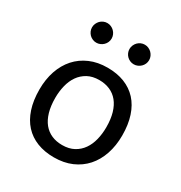

<svg xmlns="http://www.w3.org/2000/svg" viewBox="-164 -804 878 932"><g transform="rotate(30 275.0 -338.5)"><path d="M504.9 -249C504.9 -289.4 499.8 -325.2 489.5 -356.4C479.2 -387.7 464.4 -413.8 445.1 -434.8C425.7 -455.8 402.1 -471.8 374.3 -482.7C346.4 -493.6 314.9 -499 279.8 -499C243 -499 210.1 -492.8 181.2 -480.2C152.2 -467.7 127.6 -450.1 107.4 -427.5C87.2 -404.9 71.8 -377.8 61 -346.4C50.3 -315 44.9 -280.3 44.9 -242.2C44.9 -201.5 50 -165.5 60.3 -134.3C70.6 -103 85.4 -76.8 104.7 -55.7C124.1 -34.5 147.7 -18.5 175.5 -7.6C203.4 3.3 234.9 8.8 270 8.8C306.8 8.8 339.7 2.5 368.7 -10C397.6 -22.5 422.2 -40.1 442.4 -62.7C462.6 -85.4 478 -112.5 488.8 -144.3C499.5 -176 504.9 -210.9 504.9 -249ZM418 -245.1C418 -220.7 415.3 -197.5 409.9 -175.5C404.5 -153.6 396.1 -134.3 384.5 -117.7C373 -101.1 358.2 -87.8 340.1 -77.9C322 -68 300.3 -63 274.9 -63C252.8 -63 232.9 -66.8 215.3 -74.5C197.8 -82.1 182.8 -93.5 170.4 -108.6C158 -123.8 148.5 -142.7 141.8 -165.5C135.2 -188.3 131.8 -214.8 131.8 -245.1C131.8 -269.2 134.5 -292.2 139.9 -314.2C145.3 -336.2 153.7 -355.5 165.3 -372.1C176.8 -388.7 191.7 -401.9 209.7 -411.9C227.8 -421.8 249.5 -426.8 274.9 -426.8C296.7 -426.8 316.5 -422.9 334.2 -415.3C352 -407.6 367 -396.2 379.4 -381.1C391.8 -366 401.3 -347.1 408 -324.5C414.6 -301.8 418 -275.4 418 -245.1ZM169.9 -686C162.4 -686 155.4 -684.6 148.7 -681.6C142 -678.7 136.2 -674.7 131.3 -669.7C126.5 -664.6 122.6 -658.8 119.6 -652.1C116.7 -645.4 115.2 -638.3 115.2 -630.9C115.2 -623.4 116.7 -616.3 119.6 -609.6C122.6 -602.9 126.5 -597.2 131.3 -592.3C136.2 -587.4 142 -583.5 148.7 -580.6C155.4 -577.6 162.4 -576.2 169.9 -576.2C177.4 -576.2 184.5 -577.6 191.2 -580.6C197.8 -583.5 203.7 -587.4 208.7 -592.3C213.8 -597.2 217.8 -602.9 220.7 -609.6C223.6 -616.3 225.1 -623.4 225.1 -630.9C225.1 -638.3 223.6 -645.4 220.7 -652.1C217.8 -658.8 213.8 -664.6 208.7 -669.7C203.7 -674.7 197.8 -678.7 191.2 -681.6C184.5 -684.6 177.4 -686 169.9 -686ZM379.9 -686C372.4 -686 365.3 -684.6 358.6 -681.6C352 -678.7 346.2 -674.7 341.3 -669.7C336.4 -664.6 332.5 -658.8 329.6 -652.1C326.7 -645.4 325.2 -638.3 325.2 -630.9C325.2 -623.4 326.7 -616.3 329.6 -609.6C332.5 -602.9 336.4 -597.2 341.3 -592.3C346.2 -587.4 352 -583.5 358.6 -580.6C365.3 -577.6 372.4 -576.2 379.9 -576.2C387.4 -576.2 394.4 -577.6 401.1 -580.6C407.8 -583.5 413.7 -587.4 418.7 -592.3C423.7 -597.2 427.7 -602.9 430.7 -609.6C433.6 -616.3 435.1 -623.4 435.1 -630.9C435.1 -638.3 433.6 -645.4 430.7 -652.1C427.7 -658.8 423.7 -664.6 418.7 -669.7C413.7 -674.7 407.8 -678.7 401.1 -681.6C394.4 -684.6 387.4 -686 379.9 -686ZM0 -490.2Z"/></g></svg>

Font: CodeNewRoman Nerd Font Mono
Style: Regular
Weight: 400
Monospace: yes
Designer: Sam Radian
Foundry: Code New Roman
Version: Version 2.00 November 29, 2014;Nerd Fonts 3.2.1